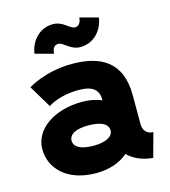

<svg xmlns="http://www.w3.org/2000/svg" viewBox="-111 -820 814 922"><g transform="rotate(-15 296.0 -359.5)"><path d="M206.1 -593.3C207 -609.9 212.4 -633.8 236.8 -633.8C263.7 -633.8 286.6 -591.3 337.4 -591.3C405.8 -591.3 450.7 -645.5 459 -705.6L368.2 -730C367.2 -713.4 359.9 -689.5 337.4 -689.5C310.5 -689.5 287.6 -731.9 236.8 -731.9C168.5 -731.9 123.5 -677.7 115.2 -617.7ZM253.9 13.2C321.8 13.2 375.5 -7.3 412.1 -39.6C439 -13.2 480.5 8.8 536.6 13.2L569.3 -106.4C536.1 -106.4 519.5 -130.4 519.5 -159.7V-303.2C519.5 -474.1 412.1 -523.9 275.9 -523.9C141.6 -523.9 54.7 -466.8 54.7 -466.8L121.6 -355.5C121.6 -355.5 172.9 -394.5 275.9 -394.5C346.2 -394.5 373 -367.2 373 -318.4V-316.9C345.7 -328.6 313.5 -335.4 275.9 -335.4C134.8 -335.4 32.7 -262.2 32.7 -164.6C32.7 -66.9 112.8 13.2 253.9 13.2ZM373 -167.5C373 -135.3 333 -117.2 275.9 -117.2C214.4 -117.2 179.2 -135.3 179.2 -167.5C179.2 -200.2 214.4 -218.3 275.9 -218.3C337.9 -218.3 373 -200.2 373 -167.5Z"/></g></svg>

Font: Giphurs ExtraBold
Style: Regular
Weight: 800
Version: Version 1.000